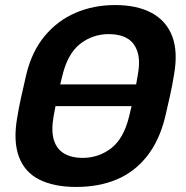

<svg xmlns="http://www.w3.org/2000/svg" viewBox="-20 -730 735 760"><path d="M180 -310 198 -396H549L531 -310ZM282 10Q193 10 135 -19.5Q77 -49 54.5 -110.5Q32 -172 48 -264Q55 -307 64.5 -349Q74 -391 84 -435Q106 -526 156.5 -587Q207 -648 278.5 -679Q350 -710 436 -710Q522 -710 580 -679Q638 -648 661.5 -587Q685 -526 669 -435Q662 -391 652.5 -349Q643 -307 633 -264Q610 -172 561 -110.5Q512 -49 441.5 -19.5Q371 10 282 10ZM306 -105Q371 -105 420.5 -143.5Q470 -182 491 -269Q502 -313 510 -350.5Q518 -388 525 -431Q536 -489 524 -525.5Q512 -562 483 -578.5Q454 -595 411 -595Q347 -595 297.5 -556.5Q248 -518 227 -431Q216 -388 208 -350.5Q200 -313 192 -269Q182 -211 193.5 -175Q205 -139 234.5 -122Q264 -105 306 -105Z"/></svg>

Font: Rubik Medium
Style: Italic
Weight: 500
Italic angle: -12°
Designer: Hubert and Fischer
Foundry: Hubert and Fischer
Version: Version 2.300;gftools[0.9.30]